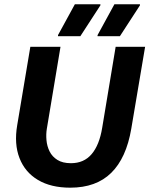

<svg xmlns="http://www.w3.org/2000/svg" viewBox="-20 -870 702 902"><path d="M310 11.7Q219.2 11.7 158.3 -24.6Q97.5 -60.8 71.7 -127.1Q45.8 -193.3 60.8 -281.7L122.5 -650H264.2L200 -265Q195.8 -240 198.3 -211.7Q200.8 -183.3 212.9 -158.8Q225 -134.2 249.6 -118.8Q274.2 -103.3 313.3 -103.3Q374.2 -103.3 410.4 -145.8Q446.7 -188.3 460 -269.2L523.3 -650H661.7L596.7 -265Q573.3 -127.5 502.5 -57.9Q431.7 11.7 310 11.7ZM252.5 -700V-705L331.7 -850H451.7V-845L357.5 -700ZM438.3 -700V-705L517.5 -850H637.5V-845L543.3 -700Z"/></svg>

Font: Familjen Grotesk GF
Style: Bold Italic
Weight: 700
Designer: Anders Wikstroem, Jonas Baeckman, Matilda Gysing, Kristian Moeller
Foundry: Familjen STHML AB
Version: Version 2.000; Beta; Release 4; Build 6